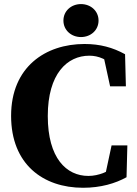

<svg xmlns="http://www.w3.org/2000/svg" viewBox="-20 -888 662 927"><path d="M380.9 18.6C466.8 18.6 537.3 -2.6 590.9 -32.3L594.9 -185.9H518.7L485.1 -29.3L552.1 -44V-95.4C505.2 -59.2 456.4 -38.6 406.6 -38.6C300.8 -38.6 210.7 -124.1 210.7 -327.8C210.7 -532.2 304.6 -619.1 411.4 -619.1C456.5 -619.1 496.7 -601.4 544.3 -558.5V-613.7L477.2 -629.2L511.6 -471.1H587.8L583.8 -626.2C524.4 -658.7 463.5 -675.6 387.9 -675.6C200.1 -675.6 33.6 -565.3 33.6 -328.5C33.6 -94.9 188.3 18.6 380.9 18.6ZM371 -709.1C418.1 -709.1 455.8 -742.4 455.8 -788.7C455.8 -835.1 418.1 -868.3 371 -868.3C323.9 -868.3 286.2 -835.1 286.2 -788.7C286.2 -742.4 323.9 -709.1 371 -709.1Z"/></svg>

Font: Source Serif Variable
Style: Regular
Weight: 389
Designer: Frank Grießhammer
Foundry: Adobe Systems Incorporated
Version: Version 3.001;hotconv 1.0.111;makeotfexe 2.5.65597